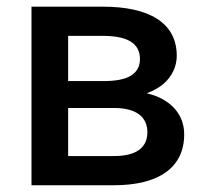

<svg xmlns="http://www.w3.org/2000/svg" viewBox="-20 -548 610 568"><path d="M317.9 0C447.3 0 524.9 -50.8 524.9 -150.4C524.9 -199.7 497.6 -240.7 442.9 -263.2C434.1 -266.6 424.3 -269.5 414.1 -272C433.1 -279.3 449.7 -288.1 462.9 -299.3C488.8 -321.3 502.9 -351.1 502.9 -382.8C502.9 -481.9 419.4 -528.3 283.7 -528.3H73.2V0ZM317.9 -228.5C384.8 -228.5 416 -200.7 416 -156.7C416 -111.8 383.8 -86.4 317.9 -86.4H181.6V-228.5ZM181.6 -308.1V-441.9H283.7C356.4 -441.9 394 -420.4 394 -373.5C394 -340.8 374 -319.8 333.5 -312C320.3 -309.6 304.7 -308.1 286.6 -308.1Z"/></svg>

Font: Bert Sans Medium
Style: Regular
Weight: 500
Designer: Christian Robertson (Google), Cristiano Sobral
Foundry: Google, Cristiano Sobral
Version: Version 3.101